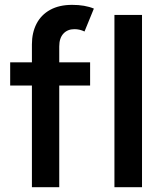

<svg xmlns="http://www.w3.org/2000/svg" viewBox="-20 -782 682 802"><path d="M22.5 -521.5H113.3V-596.7Q113.3 -645.5 132.6 -682.9Q151.9 -720.2 189.7 -741Q227.5 -761.7 281.2 -761.7Q335 -761.7 372.1 -746.1L333 -650.4Q313 -660.2 291 -660.2Q262.2 -660.2 244.9 -641.6Q227.5 -623 227.5 -587.9V-521.5H356.4V-424.8H227.5V0H113.3V-424.8H22.5ZM458 -719.7H573.2V0H458Z"/></svg>

Font: Reddit Sans Chocolate SemiBold
Style: Regular
Weight: 600
Designer: Stephen Hutchings
Foundry: Reddit
Version: Version 1.011